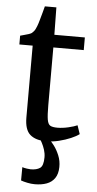

<svg xmlns="http://www.w3.org/2000/svg" viewBox="-62 -735 511 1013"><g transform="rotate(5 193.5 -228.0)"><path d="M201 10.5Q146.5 10.5 117 -15Q87.5 -40.5 87.5 -105.5V-486H17V-532.5Q27 -535.5 39 -538.5Q51 -541.5 61.5 -545Q72 -548.5 77 -552Q83 -557 87.2 -562Q91.5 -567 95.2 -574Q99 -581 102.5 -590.5Q107.5 -603 113.2 -623.8Q119 -644.5 124.8 -665.2Q130.5 -686 133.5 -698H194.5L196.5 -553H358V-486H197V-180.5Q197 -127.5 201.2 -103.2Q205.5 -79 217.8 -72.5Q230 -66 255 -66Q282 -66 313 -73.2Q344 -80.5 360 -88L375.5 -42.5Q360 -30.5 332 -18.5Q304 -6.5 269.8 2Q235.5 10.5 201 10.5ZM161.5 241.5Q143 241.5 122.5 237.2Q102 233 88.5 228L89 157.5Q99.5 161 113.2 163Q127 165 134 165Q165 165 183 152.8Q201 140.5 201 95.5Q201 75.5 194.8 56Q188.5 36.5 180.5 21.2Q172.5 6 167.5 -1L199.5 -6L218 -1Q229 8.5 244.8 29.5Q260.5 50.5 272.2 79Q284 107.5 283.5 140Q283 176.5 267.5 199Q252 221.5 225 231.5Q198 241.5 161.5 241.5Z"/></g></svg>

Font: Merriweather 24pt Medium
Style: Regular
Weight: 500
Designer: Eben Sorkin
Foundry: Eben Sorkin
Version: Version 2.100